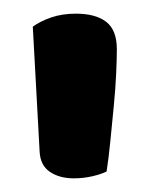

<svg xmlns="http://www.w3.org/2000/svg" viewBox="-20 -650 220 281"><path d="M136 -399Q128 -395 115 -392Q102 -389 88 -389Q67 -389 53 -398.5Q39 -408 38 -428L28 -611Q39 -619 55 -624.5Q71 -630 91 -630Q120 -630 135.5 -618Q151 -606 151 -578Q151 -564 150 -542Q149 -520 146.5 -494.5Q144 -469 141.5 -443.5Q139 -418 136 -399Z"/></svg>

Font: Baloo Paaji 2 SemiBold
Style: Regular
Weight: 600
Designer: Shuchita Grover, Noopur Datye and Ek Type
Foundry: Ek Type
Version: Version 1.640;hotconv 1.0.111;makeotfexe 2.5.65597; ttfautoh